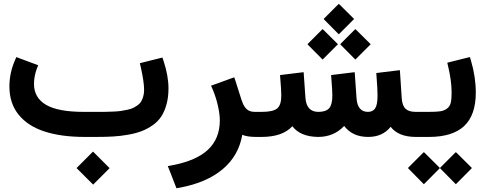

<svg xmlns="http://www.w3.org/2000/svg" viewBox="-20 -716 2537 1004"><path d="M386.9 156.2 459.9 83.1 466.5 76.6 473 83.1 546.6 156.7 553.1 163.2 546.6 169.8 473.6 242.8 467 249.4 460.5 242.8 386.9 169.3 380.4 162.7ZM486.1 0H423.2Q299.7 0 212.6 -28.5Q125.4 -56.9 77.3 -116.4Q29.2 -175.8 29.2 -264Q29.2 -334 57.9 -400L65.5 -417.6L83.6 -410.6L160.7 -381.9L179.8 -374.8L172.3 -356.2Q157.7 -316.4 157.7 -276.6Q158.2 -204.5 220.9 -167.8Q283.6 -131 418.1 -131H482.6Q511.8 -131 529.5 -131.2Q547.1 -131.5 572.3 -132.5Q597.5 -133.5 612.3 -135.8Q627.2 -138 646.3 -142.1Q665.5 -146.1 676.8 -151.9Q688.2 -157.7 700.3 -166.2Q712.3 -174.8 718.6 -186.1Q724.9 -197.5 729.2 -212.3Q733.5 -227.2 733.5 -245.8Q733.5 -288.7 715.9 -366.2L711.3 -385.4L730.5 -390.4L811.1 -410.6L829.2 -415.1L835.3 -397.5Q861 -319.4 861 -253.4Q861 -207.1 850.6 -169.8Q840.3 -132.5 822.9 -106.3Q805.5 -80.1 778.1 -61Q750.6 -41.8 720.4 -30.2Q690.2 -18.6 650.1 -11.6Q610.1 -4.5 572 -2.3Q534 0 486.1 0Z M1129.5 -85.6Q1129.5 -118.9 1119.6 -162.7Q1109.8 -206.5 1092.2 -248.4L1083.6 -268L1103.8 -275.1L1185.4 -304.8L1205 -311.8L1211.6 -292.2L1242.3 -195.5Q1249.9 -171.3 1259.7 -157.2Q1269.5 -143.1 1282.4 -137Q1295.2 -131 1313.9 -131H1333V-110.8V-20.2V0H1319.4Q1272.5 0 1246.9 -11.1Q1228.2 98.2 1144.3 168.8Q1060.5 239.3 919.4 265.5L902.8 268.5L896.7 252.9L866.5 175.3L857.4 152.6L881.1 148.1Q1007.6 123.9 1068.3 66.2Q1129 8.6 1129.5 -85.6Z M1678.6 -623.2 1745.1 -689.7 1751.6 -695.7 1758.2 -689.7 1825.2 -623.2 1831.7 -616.6 1825.2 -610.1 1758.2 -543.1 1751.6 -536.5 1745.1 -543.1 1678.6 -610.1 1672.5 -616.6ZM1765.2 -491.2 1831.7 -557.7 1838.3 -563.7 1844.8 -557.7 1911.8 -491.2 1918.4 -484.6 1911.8 -478.1 1844.8 -411.1 1838.3 -404.5 1831.7 -411.1 1765.2 -478.1 1759.2 -484.6ZM1594 -491.2 1660.5 -557.7 1667 -563.7 1673.6 -557.7 1740.6 -491.2 1747.1 -484.6 1740.6 -478.1 1673.6 -411.1 1667 -404.5 1660.5 -411.1 1594 -478.1 1587.9 -484.6ZM1508.8 -55.9Q1457.4 0 1348.1 0H1313.9V-20.2V-110.8V-131H1349.1Q1407.1 -131 1429 -148.6Q1450.9 -166.2 1450.9 -216.1Q1450.9 -243.8 1445.8 -304.3L1444.3 -323.4L1464.5 -325.9L1546.6 -336L1567.8 -338.5L1569.3 -317.4L1577.3 -203.5Q1582.9 -131 1644.8 -131Q1685.1 -131 1701.5 -150.4Q1717.9 -169.8 1717.9 -216.1Q1717.9 -242.3 1712.8 -304.3L1711.3 -323.4L1731 -325.9L1813.6 -336L1834.8 -338.5L1836.3 -317.4L1844.3 -203.5Q1848.9 -131 1904.3 -131Q1929.5 -131 1941.8 -149.6Q1954.2 -168.3 1954.2 -215.1Q1954.2 -250.9 1949.1 -314.9L1947.6 -334L1966.8 -336.5L2049.9 -346.6L2071 -349.1L2072.5 -328L2080.6 -203.5Q2083.1 -164.2 2100.3 -147.6Q2117.4 -131 2153.7 -131H2167.8V-110.8V-20.2V0H2154.7Q2063.5 0 2022.7 -52.9Q1980.9 0 1904.8 0Q1823.2 0 1779.8 -57.4Q1725.4 0 1643.8 0Q1550.6 -1 1508.8 -55.9Z M2286.6 156.2 2357.2 85.6 2363.7 79.6 2370.3 85.6 2441.3 156.2 2447.4 162.7 2441.3 169.3 2370.3 240.8 2363.7 247.4 2357.2 240.8 2286.6 169.3 2280.6 162.7ZM2119.4 156.2 2189.9 85.6 2196.5 79.6 2203 85.6 2274.1 156.2 2280.1 162.7 2274.1 169.3 2203 240.8 2196.5 247.4 2189.9 240.8 2119.4 169.3 2113.4 162.7ZM2442.8 -399Q2468 -313.9 2468 -231.7Q2468 -113.9 2407.1 -56.9Q2346.1 0 2223.7 0H2149.1V-20.2V-110.8V-131H2223.7Q2261.5 -131 2281.9 -134Q2302.3 -137 2317.1 -147.9Q2332 -158.7 2336.8 -177.8Q2341.6 -197 2341.6 -230.2Q2341.6 -292.7 2323.4 -368.8L2318.9 -387.9L2338 -392.9L2418.6 -413.1L2437.3 -417.6Z"/></svg>

Font: Vazir FD
Style: Bold
Weight: 700
Foundry: DejaVu fonts team - Redesigned by Saber Rastikerdar
Version: Version 21.10;October 20, 2019;FontCreator 12.0.0.2547 64-bi